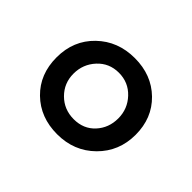

<svg xmlns="http://www.w3.org/2000/svg" viewBox="-79 -791 515 515"><g transform="rotate(45 178.5 -533.0)"><path d="M177 -387Q113 -387 71.5 -427.5Q30 -468 30 -532Q30 -596 73 -637.5Q116 -679 180 -679Q244 -679 285.5 -638.5Q327 -598 327 -535Q327 -472 284 -429.5Q241 -387 177 -387ZM117 -595Q93 -569 93 -533Q93 -497 118 -472Q143 -447 180 -447Q217 -447 240 -472Q263 -497 263 -533Q263 -569 238.5 -595Q214 -621 177.5 -621Q141 -621 117 -595Z"/></g></svg>

Font: Hind Siliguri Fixed
Style: Regular
Weight: 400
Designer: Jyotish Sonowal
Foundry: Indian Type Foundry
Version: Version 1.001;October 28, 2021;FontCreator 12.0.0.2565 64-bi